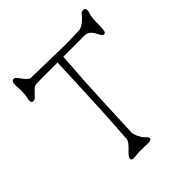

<svg xmlns="http://www.w3.org/2000/svg" viewBox="-218 -956 1109 1109"><g transform="rotate(-45 337.0 -401.5)"><path d="M287.1 2.4 235.8 6.8Q219.2 6.8 219.2 -6.8Q219.2 -21 247.6 -46.9Q284.7 -81.1 286.6 -102.1Q299.3 -276.9 306.9 -467.3Q314.5 -657.7 316.4 -695.8Q254.4 -695.8 192.4 -695.8L147 -695.3Q128.9 -694.3 117.7 -684.1Q106.4 -673.8 97.2 -663.3Q87.9 -652.8 79.1 -644.5Q70.3 -636.2 60.5 -636.2Q39.1 -636.2 47.4 -670.9Q53.7 -697.3 53.7 -733.9L51.3 -772.9Q51.3 -808.6 69.8 -808.6Q81.1 -808.6 91.6 -793.7Q102.1 -778.8 110.1 -768.8Q118.2 -758.8 124.5 -752.9Q135.3 -742.2 143.6 -742.2L418 -736.3Q470.2 -736.3 536.6 -739.3Q566.4 -743.7 598.1 -777.3Q606.9 -786.6 611.8 -793.9Q619.6 -805.7 634.3 -805.7Q659.2 -805.7 649.9 -773.4Q640.1 -740.7 639.6 -711.7Q639.2 -682.6 638.7 -663.3Q638.2 -644 635 -632.3Q631.8 -620.6 620.1 -620.6Q616.2 -620.6 610.1 -626.5Q604 -632.3 597.9 -645.5Q591.8 -658.7 584 -669.2Q576.2 -679.7 569.3 -685.5Q560.1 -692.9 545.4 -695.8H363.3Q349.6 -512.2 341.1 -312.5Q332.5 -112.8 332.5 -106.7Q332.5 -100.6 335.7 -89.8Q338.9 -79.1 344.2 -68.4Q356.4 -43.9 365.2 -36.1Q384.3 -20 384.3 -11Q384.3 -2 377.4 1Q370.6 3.9 350.1 3.9Z"/></g></svg>

Font: Snowburst One
Style: Regular
Weight: 400
Designer: Annet Stirling
Foundry: Annet Stirling
Version: Version 1.001